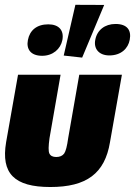

<svg xmlns="http://www.w3.org/2000/svg" viewBox="-36 -749 547 778"><path d="M168 8.8C314.5 8.8 388.7 -45.9 409.7 -172.9L458 -446.3H285.2L240.2 -189C235.8 -156.7 230.5 -136.2 224.1 -127C217.3 -117.7 206.5 -112.8 191.9 -112.8C177.7 -112.8 168.5 -117.7 164.1 -127C159.7 -136.2 160.2 -156.7 164.6 -189L209.5 -446.3H37.1L-11.2 -172.9C-32.7 -45.9 22 8.8 168 8.8ZM296.9 -515.6 386.2 -729 269.5 -729.5 222.2 -523.9ZM134.8 -522.9C178.2 -522.9 209.5 -550.3 216.8 -586.9C224.1 -626 202.6 -650.4 159.7 -650.4C112.8 -650.4 84.5 -626 77.1 -586.9C69.8 -550.3 87.9 -522.9 134.8 -522.9ZM407.2 -524.4C454.6 -524.4 483.4 -552.7 489.7 -587.9C497.1 -627 479 -651.9 432.1 -651.9C388.7 -651.9 357.4 -627 350.1 -587.9C342.8 -552.7 363.8 -524.4 407.2 -524.4Z"/></svg>

Font: Roboto Flex Super Cond Black
Style: Italic
Weight: 900
Width: 3
Italic angle: -10°
Designer: Berlow after Robertson
Foundry: Google
Version: Version 3.200;Glyphs 3.3 (3311)